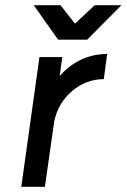

<svg xmlns="http://www.w3.org/2000/svg" viewBox="-20 -720 488 740"><path d="M110 -700 204 -567H316L448 -700H345L269 -629L213 -700ZM132 -500 62 0H153L189 -252Q204 -324 259 -370Q313 -415 380 -415L393 -512Q336 -512 286 -487Q256 -472 227 -445Q223 -441 219 -436.5Q215 -432 210 -428L220 -500Z"/></svg>

Font: Unageo
Style: Medium-Italic
Weight: 500
Designer: Richard Sepsi
Foundry: Richard Sepsi
Version: Version 2.000